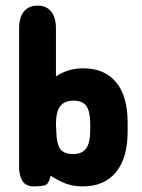

<svg xmlns="http://www.w3.org/2000/svg" viewBox="-20 -652 505 683"><path d="M179 -380V-551Q179 -590 162 -611Q145 -632 114 -632Q82 -632 65 -611Q48 -590 48 -551V-55Q48 -29 59.5 -9Q71 11 101 11Q125 11 139.5 7Q154 3 160 -27Q193 -6 218 2.5Q243 11 275 11Q351 11 392.5 -39.5Q434 -90 434 -183V-217Q434 -310 393 -359.5Q352 -409 276 -409Q248 -409 223.5 -401.5Q199 -394 179 -380ZM180 -189 179 -209Q179 -254 194 -274Q209 -294 242 -294Q274 -294 287.5 -274.5Q301 -255 301 -209V-189Q301 -144 286.5 -124Q272 -104 240 -104Q207 -104 194 -122.5Q181 -141 180 -189Z"/></svg>

Font: Beiruti ExtraBold
Style: Regular
Weight: 800
Designer: Arlette Boutros
Foundry: Boutros
Version: Version 1.41